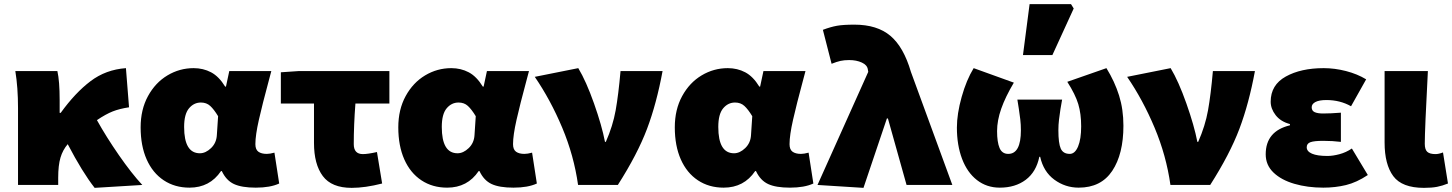

<svg xmlns="http://www.w3.org/2000/svg" viewBox="-20 -893 7012 927"><path d="M54 -550H257Q268 -502 268 -410V-348H273Q343 -445 417 -501Q491 -557 588 -564L603 -375Q557 -368 524 -355Q491 -342 448 -313Q493 -232 554 -144Q615 -56 667 0L437 14Q378 -61 307 -197Q283 -169 272 -132Q261 -95 261 -35V0H67V-371Q67 -471 54 -550Z M659 -278Q659 -364 694.5 -429Q730 -494 788.5 -529Q847 -564 915 -564Q961 -564 999 -544Q1037 -524 1067 -475H1071L1087 -550H1290L1277 -501Q1247 -390 1230 -315Q1213 -240 1213 -197Q1213 -171 1227.5 -160.5Q1242 -150 1268 -150Q1283 -150 1305 -156L1328 -7Q1285 13 1215 13Q1147 13 1109.5 -4.5Q1072 -22 1051 -67H1047Q993 13 895 13Q824 13 770.5 -22.5Q717 -58 688 -123.5Q659 -189 659 -278ZM1027 -241 1033 -332Q1013 -365 995 -381.5Q977 -398 950 -398Q916 -398 892.5 -370Q869 -342 869 -280Q869 -153 945 -153Q973 -153 999 -178Q1025 -203 1027 -241Z M1496 -203V-393H1336V-544L1424 -550H1860V-393H1696Q1688 -289 1688 -197Q1688 -149 1732 -149Q1756 -149 1800 -159L1825 -7Q1743 14 1678 14Q1581 14 1538.5 -43Q1496 -100 1496 -203Z M1903 -278Q1903 -364 1938.5 -429Q1974 -494 2032.5 -529Q2091 -564 2159 -564Q2205 -564 2243 -544Q2281 -524 2311 -475H2315L2331 -550H2534L2521 -501Q2491 -390 2474 -315Q2457 -240 2457 -197Q2457 -171 2471.5 -160.5Q2486 -150 2512 -150Q2527 -150 2549 -156L2572 -7Q2529 13 2459 13Q2391 13 2353.5 -4.5Q2316 -22 2295 -67H2291Q2237 13 2139 13Q2068 13 2014.5 -22.5Q1961 -58 1932 -123.5Q1903 -189 1903 -278ZM2271 -241 2277 -332Q2257 -365 2239 -381.5Q2221 -398 2194 -398Q2160 -398 2136.5 -370Q2113 -342 2113 -280Q2113 -153 2189 -153Q2217 -153 2243 -178Q2269 -203 2271 -241Z M2562 -522 2772 -564Q2810 -501 2848 -393.5Q2886 -286 2901 -208H2905Q2939 -285 2952.5 -360.5Q2966 -436 2976 -550H3179Q3150 -393 3104 -271Q3058 -149 2963 0H2771Q2751 -142 2694.5 -276.5Q2638 -411 2562 -522Z M3238 -278Q3238 -364 3273.5 -429Q3309 -494 3367.5 -529Q3426 -564 3494 -564Q3540 -564 3578 -544Q3616 -524 3646 -475H3650L3666 -550H3869L3856 -501Q3826 -390 3809 -315Q3792 -240 3792 -197Q3792 -171 3806.5 -160.5Q3821 -150 3847 -150Q3862 -150 3884 -156L3907 -7Q3864 13 3794 13Q3726 13 3688.5 -4.5Q3651 -22 3630 -67H3626Q3572 13 3474 13Q3403 13 3349.5 -22.5Q3296 -58 3267 -123.5Q3238 -189 3238 -278ZM3606 -241 3612 -332Q3592 -365 3574 -381.5Q3556 -398 3529 -398Q3495 -398 3471.5 -370Q3448 -342 3448 -280Q3448 -153 3524 -153Q3552 -153 3578 -178Q3604 -203 3606 -241Z M3927 0 4172 -546 4170 -558Q4167 -579 4141 -591Q4115 -603 4080 -603Q4056 -603 4038 -599Q4020 -595 3995 -585L3953 -749Q3990 -763 4020.5 -768.5Q4051 -774 4105 -774Q4215 -774 4279 -720Q4343 -666 4378 -546L4578 0H4357L4267 -321H4262L4149 14Z M4600 -277Q4600 -343 4623 -425Q4646 -507 4681 -564L4875 -494Q4834 -425 4814 -368Q4794 -311 4794 -260Q4794 -207 4806 -178.5Q4818 -150 4848 -150Q4909 -150 4909 -264Q4909 -292 4906 -317Q4903 -342 4899 -368L4892 -412H5108L5100 -366Q5096 -339 5093 -315Q5090 -291 5090 -264Q5090 -201 5101.5 -175.5Q5113 -150 5145 -150Q5170 -150 5185 -185.5Q5200 -221 5200 -283Q5200 -344 5186 -390.5Q5172 -437 5133 -498L5322 -564Q5362 -499 5383 -432Q5404 -365 5404 -286Q5404 -149 5350 -68Q5296 13 5188 13Q5123 13 5070.5 -25.5Q5018 -64 5002 -136H4998Q4983 -63 4932.5 -25Q4882 13 4807 13Q4744 13 4697 -23.5Q4650 -60 4625 -126Q4600 -192 4600 -277ZM4951 -873H5151L5164 -852L5061 -627H4919Z M5422 -522 5632 -564Q5670 -501 5708 -393.5Q5746 -286 5761 -208H5765Q5799 -285 5812.5 -360.5Q5826 -436 5836 -550H6039Q6010 -393 5964 -271Q5918 -149 5823 0H5631Q5611 -142 5554.5 -276.5Q5498 -411 5422 -522Z M6091 -148Q6091 -260 6208 -288V-294Q6163 -306 6139 -337Q6115 -368 6115 -402Q6115 -483 6188 -523.5Q6261 -564 6371 -564Q6424 -564 6478.5 -550Q6533 -536 6576 -510L6503 -380Q6450 -410 6384 -410Q6349 -410 6331 -400.5Q6313 -391 6313 -375Q6313 -358 6327.5 -351.5Q6342 -345 6368 -345Q6404 -345 6454 -349V-208Q6414 -213 6369 -213Q6325 -213 6307 -206.5Q6289 -200 6289 -182Q6289 -162 6314.5 -151Q6340 -140 6389 -140Q6415 -140 6447 -148.5Q6479 -157 6507 -176L6584 -48Q6530 -12 6478.5 0.5Q6427 13 6369 13Q6293 13 6229.5 -5.5Q6166 -24 6128.5 -60Q6091 -96 6091 -148Z M6665 -205V-550H6874Q6859 -265 6859 -199Q6859 -171 6871 -160Q6883 -149 6911 -149Q6926 -149 6947 -157L6971 -7Q6944 4 6918.5 9Q6893 14 6855 14Q6749 14 6707 -42.5Q6665 -99 6665 -205Z"/></svg>

Font: Nebula Sans Black
Style: Regular
Weight: 900
Designer: Paul D. Hunt for Adobe (as Source Sans)
Foundry: Nebula Entertainment & Broadcasting LLC
Version: Version 1.010